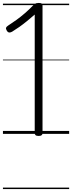

<svg xmlns="http://www.w3.org/2000/svg" viewBox="-20 -910 490 1305"><path d="M243 14Q228 14 222 9Q216 4 216 -5V-811Q191 -789 164 -767Q137 -745 111.5 -727Q86 -709 63 -695Q53 -689 44 -689Q35 -689 27 -700Q19 -714 21 -721Q23 -728 35 -736Q63 -754 91.5 -774.5Q120 -795 149.5 -820.5Q179 -846 209 -877Q214 -882 218 -884.5Q222 -887 228 -888.5Q234 -890 244 -890Q259 -890 264 -885Q269 -880 269 -871V-5Q269 4 263 9Q257 14 243 14ZM0 365H450V375H0ZM0 -20H450V0H0ZM0 -505H450V-500H0ZM0 -885H450V-875H0Z"/></svg>

Font: Playwrite GB J Guides
Style: Regular
Weight: 400
Designer: Veronika Burian, José Scaglione
Foundry: TypeTogether
Version: Version 1.003